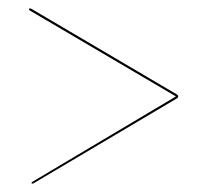

<svg xmlns="http://www.w3.org/2000/svg" viewBox="-20 -573 472 460"><path d="M49.5 -551Q49.5 -553 51.5 -553Q52.5 -553 55 -552L402.5 -347.5Q407 -345 407 -342Q407 -339 402.5 -336.5L61.5 -134.5Q59.5 -133 58 -133Q55.5 -133 55.5 -135Q55.5 -136 58.5 -138L401.5 -342L52 -547.5Q49.5 -549 49.5 -551Z"/></svg>

Font: Fraunces 144pt S000 Light
Style: Regular
Weight: 300
Version: Version 1.000; ttfautohint (v1.8.3)